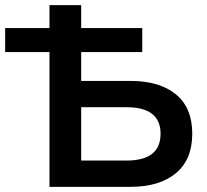

<svg xmlns="http://www.w3.org/2000/svg" viewBox="-40 -725 803 745"><path d="M152 0V-523H-20V-616H152V-705H275V-616H512V-523H275V-411H466Q579 -411 642.5 -359Q706 -307 706 -206Q706 -106 642.5 -53Q579 0 466 0ZM275 -102H451Q583 -102 583 -206Q583 -309 451 -309H275Z"/></svg>

Font: Nunito Sans
Style: Bold
Weight: 700
Designer: Vernon Adams
Foundry: Vernon Adams
Version: Version 3.101; ttfautohint (v1.8.4.7-5d5b);gftools[0.9.27]